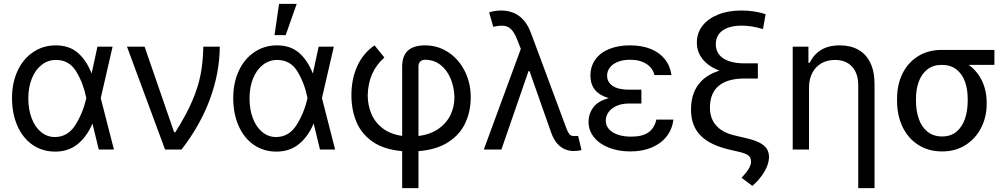

<svg xmlns="http://www.w3.org/2000/svg" viewBox="-20 -771 5196 990"><path d="M42 -265.6Q42 -344.2 70.8 -406Q99.6 -467.8 151.1 -502.4Q202.6 -537.1 267.6 -537.1Q336.4 -537.1 380.9 -499Q425.3 -460.9 452.1 -392.6H452.6L482.4 -530.3H560.5L499.5 -265.1L567.4 0H489.3L457 -132.8H456.1Q427.7 -66.4 380.4 -27.8Q333 10.7 264.6 10.7Q198.2 10.7 147.7 -24.4Q97.2 -59.6 69.6 -122.3Q42 -185.1 42 -265.6ZM262.7 -64.5Q329.6 -64.5 368.7 -126.7Q407.7 -189 424.8 -263.7L425.3 -265.1L424.8 -266.6Q409.7 -341.3 373.5 -401.6Q337.4 -461.9 268.6 -461.9Q227.5 -461.9 195.1 -436.8Q162.6 -411.6 144.3 -366.5Q126 -321.3 126 -263.7Q126 -207 143.1 -161.6Q160.2 -116.2 191.4 -90.3Q222.7 -64.5 262.7 -64.5Z M634.8 -530.3H725.6L877.9 -88.9H883.8Q940.9 -179.2 971.7 -251.5Q1002.4 -323.7 1014.6 -387.9Q1026.9 -452.1 1028.3 -530.3H1113.3Q1112.3 -395.5 1062.7 -260.5Q1013.2 -125.5 916 0H831.1Z M1182.6 -265.6Q1182.6 -344.2 1211.4 -406Q1240.2 -467.8 1291.7 -502.4Q1343.3 -537.1 1408.2 -537.1Q1477.1 -537.1 1521.5 -499Q1565.9 -460.9 1592.8 -392.6H1593.3L1623 -530.3H1701.2L1640.1 -265.1L1708 0H1629.9L1597.7 -132.8H1596.7Q1568.4 -66.4 1521 -27.8Q1473.6 10.7 1405.3 10.7Q1338.9 10.7 1288.3 -24.4Q1237.8 -59.6 1210.2 -122.3Q1182.6 -185.1 1182.6 -265.6ZM1403.3 -64.5Q1470.2 -64.5 1509.3 -126.7Q1548.3 -189 1565.4 -263.7L1565.9 -265.1L1565.4 -266.6Q1550.3 -341.3 1514.2 -401.6Q1478 -461.9 1409.2 -461.9Q1368.2 -461.9 1335.7 -436.8Q1303.2 -411.6 1284.9 -366.5Q1266.6 -321.3 1266.6 -263.7Q1266.6 -207 1283.7 -161.6Q1300.8 -116.2 1332 -90.3Q1363.3 -64.5 1403.3 -64.5ZM1418.9 -751H1509.8L1453.1 -589.8H1395.5Z M2171.9 -537.1Q2236.8 -537.1 2290.5 -502.2Q2344.2 -467.3 2375.7 -406Q2407.2 -344.7 2407.2 -269.5Q2407.2 -197.3 2379.6 -137.5Q2352.1 -77.6 2291.7 -38.3Q2231.4 1 2137.7 8.3V199.2H2053.7V8.3Q1961.4 0.5 1903.1 -39.3Q1844.7 -79.1 1818.4 -141.1Q1792 -203.1 1792 -280.3Q1792 -364.3 1822.3 -430.4Q1852.5 -496.6 1911.1 -537.1L1961.9 -474.6Q1920.4 -437.5 1899.2 -390.1Q1877.9 -342.8 1876 -280.3Q1876 -229 1894.8 -184.3Q1913.6 -139.6 1953.6 -109.1Q1993.7 -78.6 2053.7 -70.3V-426.8Q2053.7 -483.4 2083.5 -510.3Q2113.3 -537.1 2171.9 -537.1ZM2323.2 -269.5Q2321.8 -322.3 2303.2 -366.5Q2284.7 -410.6 2250.7 -436.8Q2216.8 -462.9 2171.9 -462.9Q2155.3 -462.9 2146.5 -453.1Q2137.7 -443.4 2137.7 -428.7V-69.8Q2199.7 -77.6 2241.5 -107.2Q2283.2 -136.7 2303.2 -179.2Q2323.2 -221.7 2323.2 -269.5Z M2821.3 -88.9 2710.4 -404.3H2705.1L2565.4 0H2474.6L2665.5 -519L2648.4 -562.5Q2632.3 -604.5 2614 -621.6Q2595.7 -638.7 2567.4 -638.7Q2548.3 -638.7 2523.4 -632.8L2502 -707Q2511.2 -710.4 2527.6 -713.6Q2543.9 -716.8 2562.5 -716.8Q2619.6 -716.8 2658.7 -687Q2697.8 -657.2 2719.7 -595.7L2900.4 -109.4Q2907.7 -89.8 2915.8 -79.6Q2923.8 -69.3 2941.4 -69.3L2960.9 -70.3L2978.5 2.9Q2955.6 7.8 2939.5 7.8Q2898.4 7.8 2868.2 -16.4Q2837.9 -40.5 2821.3 -88.9Z M3119.1 -265.1Q3024.4 -292 3024.4 -380.9Q3024.4 -429.2 3050 -464.6Q3075.7 -500 3121.8 -518.6Q3168 -537.1 3228.5 -537.1Q3289.1 -537.1 3334.7 -518.8Q3380.4 -500.5 3408 -466.1Q3435.5 -431.6 3442.4 -383.8H3354.5Q3346.2 -419.9 3313.2 -441.4Q3280.3 -462.9 3228.5 -462.9Q3192.9 -462.9 3166.3 -452.4Q3139.6 -441.9 3125 -423.3Q3110.4 -404.8 3110.4 -380.9Q3110.4 -347.2 3139.2 -327.9Q3168 -308.6 3223.6 -308.6H3287.1V-237.3H3223.6Q3188 -237.3 3160.6 -225.6Q3133.3 -213.9 3118.4 -193.6Q3103.5 -173.3 3103.5 -148.4Q3103.5 -124 3119.6 -105.5Q3135.7 -86.9 3165.5 -76.7Q3195.3 -66.4 3234.4 -66.4Q3291.5 -66.4 3322.8 -87.9Q3354 -109.4 3364.3 -154.3H3452.1Q3446.3 -105 3417.5 -67.9Q3388.7 -30.8 3340.6 -10.5Q3292.5 9.8 3230.5 9.8Q3168.9 9.8 3119.6 -9.5Q3070.3 -28.8 3042.5 -63.7Q3014.6 -98.6 3014.6 -143.6Q3014.6 -183.1 3038.3 -216.3Q3062 -249.5 3119.1 -265.1Z M3804.7 -638.7Q3741.2 -638.7 3706.1 -613.8Q3670.9 -588.9 3670.9 -543Q3670.9 -495.6 3709.7 -470Q3748.5 -444.3 3819.3 -444.3H3887.7V-366.2H3819.3Q3731.4 -366.2 3686 -328.4Q3640.6 -290.5 3640.6 -215.8Q3640.6 -160.6 3672.4 -124.3Q3704.1 -87.9 3765.6 -73.2L3819.3 -60.5Q3865.2 -50.3 3892.6 -37.1Q3919.9 -23.9 3932.6 -5.4Q3945.3 13.2 3945.3 39.1Q3944.8 74.2 3921.6 114Q3898.4 153.8 3859.4 187.5L3803.7 145.5Q3832.5 114.7 3842.5 95.9Q3852.5 77.1 3852.5 62.5Q3852.5 40.5 3836.9 29.3Q3821.3 18.1 3781.2 9.8L3752 2.9Q3644.5 -20 3593.8 -70.6Q3543 -121.1 3543 -206.1Q3543 -283.2 3580.3 -334Q3617.7 -384.8 3689.9 -406.7Q3634.8 -427.2 3604 -464.6Q3573.2 -502 3573.2 -551.8Q3573.2 -600.6 3602.1 -637.9Q3630.9 -675.3 3682.9 -696Q3734.9 -716.8 3802.7 -716.8Q3837.9 -716.8 3871.3 -711.4Q3904.8 -706.1 3927.7 -697.3L3914.1 -621.1Q3880.4 -630.9 3855.2 -634.8Q3830.1 -638.7 3804.7 -638.7Z M4151.4 0H4067.4V-530.3H4148.4V-447.3H4155.3Q4175.3 -489.7 4213.6 -513.4Q4252 -537.1 4310.5 -537.1Q4365.2 -537.1 4405.3 -514.9Q4445.3 -492.7 4467.3 -447.8Q4489.3 -402.8 4489.3 -336.9V199.2H4405.3V-331.1Q4405.3 -392.6 4373.5 -427.2Q4341.8 -461.9 4285.2 -461.9Q4246.6 -461.9 4216.3 -445.1Q4186 -428.2 4168.7 -395.8Q4151.4 -363.3 4151.4 -318.4Z M4835.9 -513.7H5107.4V-436.5H4974.6Q5018.6 -405.3 5043 -355Q5067.4 -304.7 5067.4 -242.2V-232.4Q5067.4 -168.9 5039.6 -113.3Q5011.7 -57.6 4959.7 -23.9Q4907.7 9.8 4837.9 9.8Q4767.1 9.8 4714.4 -24.2Q4661.6 -58.1 4633.5 -117.4Q4605.5 -176.8 4605.5 -251V-262.7Q4605.5 -334 4633.3 -391.1Q4661.1 -448.2 4713.6 -481Q4766.1 -513.7 4835.9 -513.7ZM4837.9 -67.4Q4882.3 -67.4 4911.9 -92Q4941.4 -116.7 4955.6 -158.2Q4969.7 -199.7 4969.7 -251V-262.7Q4969.7 -311 4955.6 -350.3Q4941.4 -389.6 4911.4 -413.1Q4881.3 -436.5 4835.9 -436.5Q4791.5 -436.5 4761.7 -413.1Q4731.9 -389.6 4717.5 -350.3Q4703.1 -311 4703.1 -262.7V-251Q4703.1 -199.7 4717.5 -158.2Q4731.9 -116.7 4762.2 -92Q4792.5 -67.4 4837.9 -67.4Z"/></svg>

Font: Pretendard JP
Style: Regular
Weight: 400
Designer: Base glyphs from Inter by Rasmus Andersson; Hangeul glyphs from Noto Sans CJK(Source Han Sans) by Jang Soo-young and Kan
Foundry: Kil Hyung-jin
Version: Version 1.309